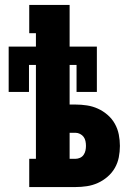

<svg xmlns="http://www.w3.org/2000/svg" viewBox="-20 -755 540 775"><path d="M98 0V-114H125V-493H97V-384H15V-567H125V-621H98V-735H261V-567H371V-384H289V-493H261V-333H285Q308 -333 331 -329.5Q354 -326 375 -316.5Q396 -307 414 -291.5Q432 -276 443.5 -255.5Q455 -235 459.5 -212Q464 -189 464 -166Q464 -143 459.5 -120Q455 -97 443.5 -77Q432 -57 414 -41.5Q396 -26 375 -16.5Q354 -7 331 -3.5Q308 0 285 0ZM285 -114Q294 -114 303 -118Q312 -122 317.5 -130Q323 -138 325 -147.5Q327 -157 327 -166Q327 -176 325 -185.5Q323 -195 317.5 -202.5Q312 -210 303 -214.5Q294 -219 285 -219H261V-114Z"/></svg>

Font: Iosevka Curly Slab Heavy
Style: Regular
Weight: 900
Monospace: yes
Designer: Belleve Invis
Foundry: Belleve Invis
Version: Version 22.1.2; ttfautohint (v1.8.4)